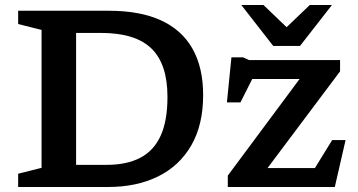

<svg xmlns="http://www.w3.org/2000/svg" viewBox="-20 -747 1432 767"><path d="M649 -360Q649 -491 585 -553.2Q521 -615.5 382.5 -615.5H212.5L207 -704H415.5Q540 -704 623.5 -665.5Q707 -627 749.2 -552Q791.5 -477 791.5 -367Q791.5 -248 744 -166Q696.5 -84 611.2 -42Q526 0 411.5 0H207L212.5 -88.5H407Q486 -88.5 540 -116.5Q594 -144.5 621.5 -204.2Q649 -264 649 -360ZM52.5 0V-53L146 -76.5V-627.5L52.5 -651V-704H284V0ZM890 0V-45.5L1211 -477.5L1252 -431.5H927L1018 -491.5L940.5 -338H886.5L904.5 -518H951L975 -507H1338.5V-462L1013 -28L979.5 -75.5H1266.5L1205.5 -23L1307 -187.5H1360.5L1317.5 0ZM1140.5 -623.5H1109.5L1217.5 -727H1306L1178.5 -563.5H1071.5L944 -727H1032.5Z"/></svg>

Font: Newsreader 7pt Medium
Style: Regular
Weight: 500
Designer: Hugues Gentile
Foundry: Production Type
Version: Version 1.003